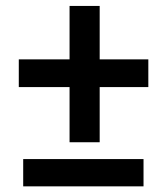

<svg xmlns="http://www.w3.org/2000/svg" viewBox="-20 -644 576 663"><path d="M324.2 -439V-623.5H220.2V-439H44.9V-343.3H220.2V-152.8H324.2V-343.3H492.2V-439ZM60.1 -94.7V-0.5H475.6V-94.7Z"/></svg>

Font: Vazirmatn Medium
Style: Regular
Weight: 500
Designer: Saber Rastikerdar
Foundry: Saber Rastikerdar
Version: Version 33.003